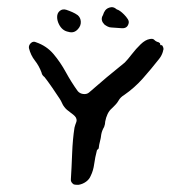

<svg xmlns="http://www.w3.org/2000/svg" viewBox="-20 -516 533 531"><path d="M335 -449Q331 -437 316.5 -438Q302 -439 288 -440Q283 -440 278 -442.5Q273 -445 269 -448Q258 -459 263 -471Q265 -474 266 -477.5Q267 -481 269 -484Q273 -492 282.5 -495Q292 -498 299 -493Q300 -492 303 -490Q311 -488 323 -476Q329 -470 333.5 -463Q338 -456 335 -449ZM196 -436Q185 -423 169 -428Q152 -431 143 -449Q138 -459 138 -469Q138 -480 145.5 -486Q153 -492 163 -489Q172 -486 180 -482.5Q188 -479 195 -474Q203 -467 203.5 -456Q204 -445 196 -436ZM431 -376V-375Q428 -363 420 -353Q398 -325 375 -299Q352 -273 323 -253Q313 -247 308 -238Q304 -231 299 -226Q294 -221 289 -216Q282 -210 277.5 -200.5Q273 -191 271 -180Q271 -173 268 -165Q262 -155 260 -144Q259 -134 256.5 -125Q254 -116 253 -106Q253 -105 250.5 -103Q248 -101 248 -100Q243 -81 240.5 -62.5Q238 -44 231 -30Q227 -20 218 -13.5Q209 -7 198 -5Q195 -5 191.5 -5Q188 -5 184 -6Q175 -12 176 -20Q178 -52 179.5 -91.5Q181 -131 186 -163Q188 -171 190.5 -177Q193 -183 191 -188Q190 -194 176.5 -203.5Q163 -213 158 -220Q154 -225 151.5 -231Q149 -237 145 -243Q138 -254 124.5 -273.5Q111 -293 103 -303Q96 -308 95 -315Q88 -334 76.5 -348.5Q65 -363 60 -383Q59 -391 65.5 -397Q72 -403 80 -399Q109 -389 128 -366.5Q147 -344 162 -316.5Q177 -289 195 -264Q201 -257 210.5 -256Q220 -255 226 -260Q251 -282 275.5 -302.5Q300 -323 325 -343Q333 -351 344.5 -366Q356 -381 369 -393.5Q382 -406 394 -408Q403 -410 407 -405.5Q411 -401 419 -399Q423 -397 423 -394Q423 -391 425 -391H428Q430 -389 431.5 -384.5Q433 -380 431 -376Z"/></svg>

Font: Slackside One
Style: Regular
Weight: 400
Version: Version 1.000